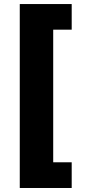

<svg xmlns="http://www.w3.org/2000/svg" viewBox="-20 -791 418 948"><path d="M77.6 137.2V-771H334V-644.5H242.7V10.3H334V137.2Z"/></svg>

Font: Inter 16pt ExtraBold
Style: Regular
Weight: 800
Version: Version 4.001;git-66647c0bb